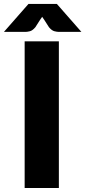

<svg xmlns="http://www.w3.org/2000/svg" viewBox="-52 -934 425 954"><path d="M240.5 0H70.5V-728.5H240.5ZM352.5 -775.5H240.5Q231.5 -775.5 218.5 -778.8Q205.5 -782 191.5 -798.5L166.5 -837.5Q164 -841 161.8 -844Q159.5 -847 157.5 -850.5Q155.5 -847 153.2 -844Q151 -841 148.5 -837.5L123.5 -798.5Q109.5 -782 96.5 -778.8Q83.5 -775.5 74.5 -775.5H-32.5L89.5 -914.5H230.5Z"/></svg>

Font: Lato
Style: Regular
Weight: 900
Designer: Lukasz Dziedzic with Adam Twardoch and Botio Nikoltchev
Foundry: tyPoland Lukasz Dziedzic
Version: Version 2.010; 2014-09-01; http://www.latofonts.com/; ttfaut